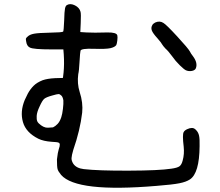

<svg xmlns="http://www.w3.org/2000/svg" viewBox="-20 -751 1040 907"><path d="M296.9 -727.5Q312.5 -736.3 334 -725.6Q355.5 -714.8 360.4 -695.3Q363.3 -685.5 361.3 -641.6L359.4 -599.6L388.7 -597.7Q421.9 -595.7 486.3 -597.7Q530.3 -598.6 534.2 -584Q536.1 -576.2 534.2 -560.1Q532.2 -543.9 529.3 -538.1Q522.5 -528.3 501.5 -523.4Q480.5 -518.6 422.4 -520.5Q364.3 -522.5 360.4 -511.7Q358.4 -505.9 355.5 -456.1Q353.5 -416 349.6 -400.4Q343.8 -356.4 356.4 -316.4Q373 -265.6 368.2 -218.8Q358.4 -135.7 326.2 -43Q318.4 -16.6 317.9 -3.9Q317.4 8.8 326.2 22.5Q340.8 43.9 376 47.9Q444.3 55.7 587.9 55.2Q731.4 54.7 789.1 45.9Q817.4 42 827.6 34.7Q837.9 27.3 842.8 7.8Q851.6 -23.4 847.7 -58.6Q840.8 -115.2 847.7 -127Q851.6 -134.8 863.8 -140.6Q876 -146.5 886.7 -146.5Q897.5 -146.5 906.2 -136.7Q917 -126 920.4 -109.9Q923.8 -93.8 922.9 -60.5Q921.9 67.4 877 96.7Q859.4 108.4 827.6 114.7Q795.9 121.1 720.7 127Q341.8 159.2 268.6 75.2Q254.9 58.6 252 47.9Q249 37.1 249 2Q252.9 -32.2 257.8 -46.9Q267.6 -73.2 256.8 -77.1Q251 -80.1 224.6 -81.1Q184.6 -84 161.1 -95.7Q102.5 -125 88.4 -174.3Q74.2 -223.6 96.7 -278.3Q101.6 -289.1 111.3 -308.6Q123 -330.1 138.7 -345.7Q154.3 -361.3 181.6 -372.1Q204.1 -379.9 240.2 -381.8L277.3 -382.8L280.3 -408.2Q284.2 -447.3 281.2 -494.1L279.3 -517.6H224.6Q136.7 -517.6 121.1 -526.4Q106.4 -533.2 103.5 -555.7Q101.6 -565.4 102.5 -568.8Q103.5 -572.3 110.4 -578.1Q120.1 -587.9 141.1 -591.8Q162.1 -595.7 215.8 -596.7Q274.4 -597.7 278.3 -601.6Q281.2 -605.5 283.2 -655.3Q284.2 -697.3 287.1 -710.9Q290 -724.6 296.9 -727.5ZM269.5 -299.8Q262.7 -306.6 256.3 -306.6Q250 -306.6 226.6 -299.8Q198.2 -292 189 -284.2Q179.7 -276.4 167 -248Q154.3 -221.7 153.3 -203.1Q152.3 -186.5 156.2 -177.7Q160.2 -168.9 173.8 -159.2Q184.6 -151.4 194.8 -148.9Q205.1 -146.5 230.5 -149.4Q241.2 -154.3 252 -165.5Q262.7 -176.8 269.5 -197.3Q274.4 -211.9 277.3 -236.8Q280.3 -261.7 279.3 -277.3Q276.4 -293.9 269.5 -299.8ZM712.9 -644.5Q734.4 -654.3 752 -642.6Q765.6 -634.8 817.4 -578.6Q869.1 -522.5 877 -507.8Q880.9 -499 891.6 -485.4Q915 -454.1 905.3 -428.7Q901.4 -418.9 886.7 -416Q872.1 -413.1 858.4 -418.9Q849.6 -422.9 829.1 -442.9Q808.6 -462.9 793 -485.4Q774.4 -510.7 761.7 -521.5Q750 -534.2 746.1 -541Q743.2 -547.9 723.6 -570.3Q702.1 -593.8 697.3 -606.9Q692.4 -620.1 699.2 -631.8Q702.1 -638.7 712.9 -644.5Z"/></svg>

Font: JasonHandwriting4
Style: Regular
Weight: 400
Version: Version 1.01.21